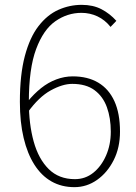

<svg xmlns="http://www.w3.org/2000/svg" viewBox="-20 -759 561 792"><path d="M287 13Q234 13 192.5 -10.5Q151 -34 122 -79.5Q93 -125 77.5 -190Q62 -255 62 -339Q62 -451 82.5 -528Q103 -605 139 -651.5Q175 -698 221 -718.5Q267 -739 317 -739Q364 -739 398.5 -721Q433 -703 460 -673L436 -648Q413 -677 382 -691.5Q351 -706 316 -706Q258 -706 208.5 -671.5Q159 -637 129 -556.5Q99 -476 99 -339Q99 -247 119 -175Q139 -103 181 -61.5Q223 -20 289 -20Q332 -20 365 -46.5Q398 -73 417.5 -117.5Q437 -162 437 -216Q437 -272 421 -316.5Q405 -361 370 -387Q335 -413 278 -413Q238 -413 189 -386Q140 -359 94 -295V-340Q120 -372 149.5 -395.5Q179 -419 212.5 -431.5Q246 -444 280 -444Q342 -444 385.5 -418Q429 -392 452 -341.5Q475 -291 475 -216Q475 -150 449 -98.5Q423 -47 380.5 -17Q338 13 287 13Z"/></svg>

Font: Noto Sans TC
Style: Regular
Weight: 100
Designer: Ryoko NISHIZUKA 西塚涼子 (kana, bopomofo & ideographs); Paul D. Hunt (Latin, Greek & Cyrillic); Sandoll Communications 산돌커뮤니
Foundry: Adobe
Version: Version 2.004;hotconv 1.0.118;makeotfexe 2.5.65603